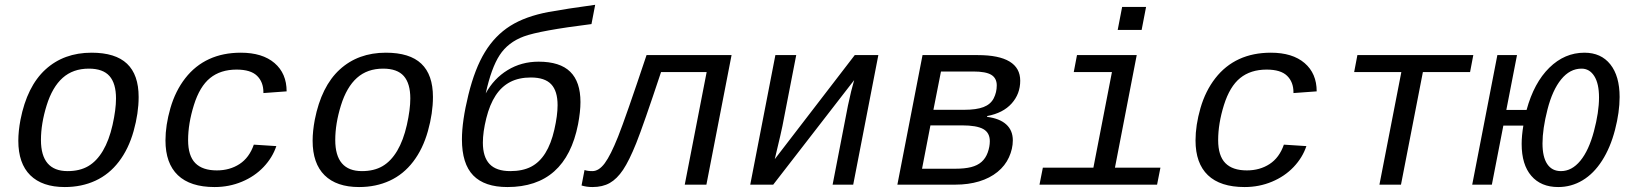

<svg xmlns="http://www.w3.org/2000/svg" viewBox="-20 -753 6641 783"><path d="M244.1 9.8Q152.3 9.8 103.5 -38.3Q54.7 -86.4 54.7 -179.2Q54.7 -217.8 63.5 -264.6Q90.3 -400.9 165.3 -469.5Q240.2 -538.1 353.5 -538.1Q450.7 -538.1 498 -493.2Q545.4 -448.2 545.4 -357.4Q545.4 -291.5 524.9 -218.5Q504.4 -145.5 464.8 -93.8Q425.3 -42 369.1 -16.1Q313 9.8 244.1 9.8ZM453.1 -351.6Q453.1 -412.6 426.5 -442.9Q399.9 -473.1 342.3 -473.1Q277.8 -473.1 235.6 -435.5Q193.4 -397.9 170.2 -323.2Q147 -248.5 147 -182.1Q147 -55.2 255.9 -55.2Q305.2 -55.2 339.8 -75.4Q374.5 -95.7 399.7 -138.2Q424.8 -180.7 439 -243.4Q453.1 -306.2 453.1 -351.6Z M961.9 -538.1Q1050.3 -538.1 1099.6 -495.8Q1148.9 -453.6 1148.9 -380.4L1054.2 -373.5V-376.5Q1054.2 -418.5 1028.3 -443.8Q1002.4 -469.2 944.8 -469.2Q879.4 -469.2 836.9 -434.8Q794.4 -400.4 770.8 -324.7Q747.1 -249 747.1 -181.6Q747.1 -117.7 776.4 -87.9Q805.7 -58.1 864.3 -58.1Q917 -58.1 956.8 -84Q996.6 -109.9 1015.1 -163.1L1106.9 -157.2Q1091.3 -110.4 1054.9 -72Q1018.6 -33.7 966.6 -12Q914.6 9.8 855 9.8Q755.9 9.8 705.3 -38.6Q654.8 -86.9 654.8 -180.2Q654.8 -242.2 675 -312.3Q695.3 -382.3 735.6 -434.1Q775.9 -485.8 832.8 -512Q889.6 -538.1 961.9 -538.1Z M1444.3 9.8Q1352.5 9.8 1303.7 -38.3Q1254.9 -86.4 1254.9 -179.2Q1254.9 -217.8 1263.7 -264.6Q1290.5 -400.9 1365.5 -469.5Q1440.4 -538.1 1553.7 -538.1Q1650.9 -538.1 1698.2 -493.2Q1745.6 -448.2 1745.6 -357.4Q1745.6 -291.5 1725.1 -218.5Q1704.6 -145.5 1665 -93.8Q1625.5 -42 1569.3 -16.1Q1513.2 9.8 1444.3 9.8ZM1653.3 -351.6Q1653.3 -412.6 1626.7 -442.9Q1600.1 -473.1 1542.5 -473.1Q1478 -473.1 1435.8 -435.5Q1393.6 -397.9 1370.4 -323.2Q1347.2 -248.5 1347.2 -182.1Q1347.2 -55.2 1456.1 -55.2Q1505.4 -55.2 1540 -75.4Q1574.7 -95.7 1599.9 -138.2Q1625 -180.7 1639.2 -243.4Q1653.3 -306.2 1653.3 -351.6Z M2253.9 -324.2Q2253.9 -381.8 2227.8 -409.4Q2201.7 -437 2145 -437Q2096.2 -437 2060.8 -418.7Q2025.4 -400.4 2001.2 -363.5Q1977.1 -326.7 1963.1 -270.5Q1949.2 -214.4 1949.2 -171.4Q1949.2 -112.8 1976.6 -84Q2003.9 -55.2 2061 -55.2Q2111.3 -55.2 2145.8 -73Q2180.2 -90.8 2203.9 -128.7Q2227.5 -166.5 2240.7 -224.4Q2253.9 -282.2 2253.9 -324.2ZM2176.3 -501.5Q2263.7 -501.5 2305.4 -460.4Q2347.2 -419.4 2347.2 -336.9Q2347.2 -297.9 2337.4 -246.1Q2287.1 9.8 2049.3 9.8Q1956.1 9.8 1909.9 -37.6Q1863.8 -85 1863.8 -184.6Q1863.8 -258.8 1890.1 -366.2Q1916.5 -473.6 1957.8 -541Q1999 -608.4 2061 -647.5Q2123 -686.5 2217.3 -704.1Q2289.6 -717.3 2407.2 -733.4L2392.1 -654.8Q2181.2 -628.4 2116.5 -604.5Q2051.8 -580.6 2017.6 -528.1Q1983.4 -475.6 1960.9 -372.1Q1993.7 -432.6 2050 -467Q2106.4 -501.5 2176.3 -501.5Z M2772.5 0 2861.8 -459H2675.8Q2603.5 -241.2 2574.7 -169.4Q2545.9 -97.7 2521 -60.5Q2496.1 -23.4 2466.8 -6.8Q2437.5 9.8 2396 9.8Q2372.1 9.8 2351.6 3.4L2363.8 -59.6Q2376 -55.2 2396 -55.2Q2422.4 -55.2 2446.3 -87.4Q2470.2 -119.6 2500.7 -196Q2531.2 -272.5 2616.7 -528.3H2963.4L2860.8 0Z M3227.1 -528.3 3170.9 -239.3Q3168.5 -224.6 3139.6 -104L3465.8 -528.3H3562L3459.5 0H3375.5L3438 -322.3Q3451.7 -387.2 3463.4 -426.3L3133.3 0H3039.6L3142.1 -528.3Z M3967.8 -528.3Q4053.7 -528.3 4097.2 -502Q4140.6 -475.6 4140.6 -423.8Q4140.6 -370.1 4105.7 -331.1Q4070.8 -292 4005.9 -279.8L4005.4 -276.4Q4056.6 -270 4083.5 -245.6Q4110.4 -221.2 4110.4 -180.7Q4110.4 -146 4094.7 -111.6Q4079.1 -77.1 4047.9 -51.8Q4016.6 -26.4 3972.9 -13.2Q3929.2 0 3876.5 0H3639.6L3742.2 -528.3ZM3740.2 -64.9H3875Q3914.1 -64.9 3940.2 -71.5Q3966.3 -78.1 3982.9 -92.8Q3999.5 -107.4 4008.1 -131.1Q4016.6 -154.8 4016.6 -177.2Q4016.6 -211.9 3989.7 -226.8Q3962.9 -241.7 3903.3 -241.7H3774.4ZM3817.4 -461.4 3786.6 -305.2H3911.6Q3961.9 -305.2 3991 -316.4Q4020 -327.6 4032.5 -352.1Q4044.9 -376.5 4044.9 -404.8Q4044.9 -434.1 4022.7 -447.8Q4000.5 -461.4 3949.2 -461.4Z M4526.9 -69.3H4712.4L4698.7 0H4219.2L4232.9 -69.3H4439L4514.6 -459H4358.9L4372.1 -528.3H4615.7ZM4538.1 -630.9 4556.2 -724.6H4653.8L4635.7 -630.9Z M5162.6 -538.1Q5251 -538.1 5300.3 -495.8Q5349.6 -453.6 5349.6 -380.4L5254.9 -373.5V-376.5Q5254.9 -418.5 5229 -443.8Q5203.1 -469.2 5145.5 -469.2Q5080.1 -469.2 5037.6 -434.8Q4995.1 -400.4 4971.4 -324.7Q4947.8 -249 4947.8 -181.6Q4947.8 -117.7 4977.1 -87.9Q5006.3 -58.1 5064.9 -58.1Q5117.7 -58.1 5157.5 -84Q5197.3 -109.9 5215.8 -163.1L5307.6 -157.2Q5292 -110.4 5255.6 -72Q5219.2 -33.7 5167.2 -12Q5115.2 9.8 5055.7 9.8Q4956.5 9.8 4906 -38.6Q4855.5 -86.9 4855.5 -180.2Q4855.5 -242.2 4875.7 -312.3Q4896 -382.3 4936.3 -434.1Q4976.6 -485.8 5033.4 -512Q5090.3 -538.1 5162.6 -538.1Z M5515.6 -528.3H5988.3L5975.1 -459H5782.7L5693.4 0H5605.5L5694.8 -459H5502.4Z M6123 -304.7H6205.6Q6235.8 -415.5 6298.3 -476.8Q6360.8 -538.1 6441.4 -538.1Q6509.3 -538.1 6547.1 -490.5Q6585 -442.9 6585 -357.4Q6585 -295.9 6566.2 -223.4Q6547.4 -150.9 6513.4 -97.9Q6479.5 -44.9 6433.8 -17.6Q6388.2 9.8 6334.5 9.8Q6264.2 9.8 6224.9 -35.9Q6185.5 -81.5 6185.5 -166Q6185.5 -199.7 6192.4 -240.7H6110.8L6064 0H5983.9L6086.4 -528.3H6166.5ZM6270.5 -168Q6270.5 -112.8 6289.8 -84Q6309.1 -55.2 6345.7 -55.2Q6390.1 -55.2 6424.8 -97.4Q6459.5 -139.6 6480.2 -217.5Q6501 -295.4 6501 -355.5Q6501 -412.1 6481.7 -442.6Q6462.4 -473.1 6429.7 -473.1Q6382.3 -473.1 6346.7 -429.4Q6311 -385.7 6290.8 -306.4Q6270.5 -227.1 6270.5 -168Z"/></svg>

Font: Liberation Mono
Style: Italic
Weight: 400
Italic angle: -12°
Monospace: yes
Designer: Steve Matteson
Foundry: Ascender Corporation
Version: Version 2.1.5